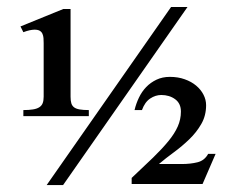

<svg xmlns="http://www.w3.org/2000/svg" viewBox="-20 -528 681 554"><path d="M564.5 2.9H359.9V-14.6Q395 -47.4 421.4 -73Q447.8 -98.6 465.8 -120.6Q483.9 -142.6 492.9 -163.1Q502 -183.6 502 -206.1Q502 -229.5 485.4 -241.7Q468.8 -253.9 445.3 -253.9Q428.7 -253.9 413.3 -243.7Q397.9 -233.4 389.6 -210.4H368.2Q372.6 -229 380.9 -246.3Q389.2 -263.7 401.9 -276.9Q414.6 -290 431.6 -298.1Q448.7 -306.2 470.2 -306.2Q493.7 -306.2 512.9 -299.3Q532.2 -292.5 545.9 -281Q559.6 -269.5 567.1 -254.9Q574.7 -240.2 574.7 -224.6Q574.7 -194.3 560.8 -170.2Q546.9 -146 526.1 -126Q505.4 -106 481.7 -88.6Q458 -71.3 438.5 -54.7H503.9Q529.8 -54.7 550 -59.8Q570.3 -64.9 580.6 -84H602.1ZM162.1 5.9H114.7L473.6 -507.8H521ZM47.4 -192.9V-210.4Q63.5 -210.4 74.7 -212.2Q85.9 -213.9 93 -218.3Q100.1 -222.7 103 -230Q106 -237.3 106 -249V-403.8Q106 -411.1 105.5 -418Q105 -424.8 102.5 -430.4Q100.1 -436 94.7 -439.2Q89.4 -442.4 79.6 -442.4Q73.7 -442.4 65.7 -440.7Q57.6 -439 47.4 -435.1L39.1 -451.7L162.6 -502H183.6V-249Q183.6 -237.3 185.8 -230Q188 -222.7 193.8 -218.3Q199.7 -213.9 210 -212.2Q220.2 -210.4 236.3 -210.4V-192.9Z"/></svg>

Font: Scheherazade
Style: Bold
Weight: 700
Version: Version 2.100 (build 932/914)